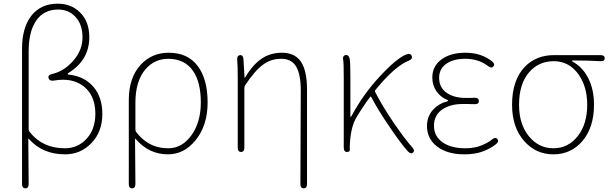

<svg xmlns="http://www.w3.org/2000/svg" viewBox="-20 -827 3325 1045"><path d="M118 198Q100 198 100 174V-562Q100 -673 148 -738Q200 -807 294 -807Q366 -807 414 -761Q466 -711 466 -625Q466 -500 354 -431Q348 -427 348 -424.5Q348 -422 353 -421Q439 -412 488 -355Q537 -298 537 -207Q537 -110 478 -48.5Q419 13 334 13Q211 13 137 -71Q134 -75 134 -70L136 174Q136 198 118 198ZM333 -20Q404 -20 451.5 -72Q499 -124 499 -208Q499 -292 453 -341Q403 -393 323 -393Q311 -393 300 -392L270 -388Q248 -386 244 -403Q240 -419 263 -424Q333 -440 385 -504Q429 -558 429 -624Q429 -696 389 -737Q353 -775 296 -775Q221 -775 180 -719Q136 -659 136 -548V-124Q136 -115 142 -108Q212 -20 333 -20Z M699 198Q681 198 681 174V-283Q681 -404 746 -475Q807 -540 898 -540Q1002 -540 1056 -468Q1110 -396 1110 -269.5Q1110 -143 1043 -62Q981 13 894 13Q790 13 718 -71Q715 -75 715 -70L717 174Q717 198 699 198ZM896 -20Q971 -20 1022 -91Q1073 -162 1073 -270Q1073 -378 1032 -439Q986 -507 896 -507Q821 -507 772 -450Q717 -386 717 -268V-122Q717 -113 723 -106Q760 -59 809 -37Q847 -20 896 -20Z M1633 198Q1615 198 1615 174L1617 -334Q1617 -422 1592 -464.5Q1567 -507 1511 -507Q1455 -507 1413 -476Q1367 -443 1315 -364Q1310 -356 1310 -347V-24Q1310 0 1292 0Q1274 0 1274 -24V-396Q1274 -474 1271 -501Q1269 -525 1287 -527Q1304 -528 1305 -504L1311 -406Q1311 -401 1314 -405Q1356 -476 1406 -509Q1453 -540 1515 -540Q1585 -540 1618 -491Q1651 -442 1651 -339V174Q1651 198 1633 198Z M2228 3Q2217 14 2200 -3Q2159 -49 2098 -140Q2039 -226 2000 -300Q1998 -304 1995 -300Q1959 -253 1920 -188Q1888 -135 1884 -36Q1884 -24 1884 -12Q1884 0 1868 0Q1851 0 1851 -24V-396Q1851 -486 1848 -500Q1843 -523 1860 -527Q1877 -531 1883 -508Q1887 -491 1887 -409V-196Q1887 -191 1889 -191Q1891 -191 1894 -197Q1958 -316 2049 -413Q2142 -513 2193 -531Q2215 -539 2221 -522Q2227 -506 2205 -497Q2129 -467 2023 -337Q2019 -332 2022 -326Q2061 -250 2120 -163Q2184 -69 2224 -25Q2240 -7 2228 3Z M2508 13Q2414 13 2359 -29.5Q2304 -72 2304 -141Q2304 -196 2340 -233Q2370 -264 2413 -275Q2419 -277 2419 -279.5Q2419 -282 2413 -284Q2378 -298 2355.5 -330.5Q2333 -363 2333 -405Q2333 -469 2386 -506Q2435 -540 2514 -540Q2598 -540 2657 -494Q2676 -479 2666 -466Q2656 -453 2637 -467Q2585 -507 2512 -507Q2450 -507 2412 -482Q2370 -454 2370 -403.5Q2370 -353 2407 -325Q2447 -294 2515 -294Q2527 -294 2539 -294L2562 -295Q2586 -296 2586 -277Q2587 -259 2562 -260L2523 -261Q2511 -261 2499 -261Q2429 -261 2385.5 -230Q2342 -199 2342 -142.5Q2342 -86 2388 -53Q2434 -20 2512 -20Q2561 -20 2598 -34.5Q2635 -49 2658 -68Q2676 -83 2687 -70Q2698 -57 2679 -42Q2651 -19 2608.5 -3Q2566 13 2508 13Z M2835 -57Q2767 -132 2767 -257Q2767 -390 2836 -463Q2898 -527 2995 -527H3248Q3272 -527 3271 -510Q3271 -492 3247 -494Q3181 -498 3098 -498Q3093 -498 3093 -496Q3093 -494 3099 -490Q3150 -462 3181 -403Q3213 -341 3213 -257Q3213 -132 3148 -57Q3086 13 2992 13Q2898 13 2835 -57ZM3176 -257Q3176 -355 3129 -422Q3077 -494 2994.5 -494Q2912 -494 2860 -434Q2805 -370 2805 -257Q2805 -151 2858.5 -85.5Q2912 -20 2992 -20Q3072 -20 3124 -85.5Q3176 -151 3176 -257Z"/></svg>

Font: Resource Han Rounded KR ExtraLight
Style: Regular
Weight: 250
Designer: Cyano Hao (round all glyphs); Ryoko NISHIZUKA 西塚涼子 (kana, bopomofo & ideographs); Paul D. Hunt (Latin, Greek & Cyrillic)
Foundry: Cyano Hao
Version: 0.990